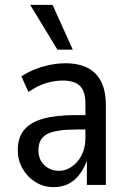

<svg xmlns="http://www.w3.org/2000/svg" viewBox="-20 -760 522 789"><path d="M201 9Q159 9 125.5 -12Q92 -33 72.5 -67.5Q53 -102 53 -142Q53 -194 78.5 -225.5Q104 -257 156.5 -272Q209 -287 290 -287H343V-228H300Q255 -228 224 -223.5Q193 -219 174.5 -209.5Q156 -200 147 -183.5Q138 -167 138 -143Q138 -104 162.5 -81Q187 -58 223 -58Q250 -58 275 -75Q300 -92 315.5 -122.5Q331 -153 331 -192V-334Q331 -385 308.5 -407Q286 -429 238 -429Q205 -429 169.5 -418.5Q134 -408 97 -382L68 -446Q95 -464 124.5 -475.5Q154 -487 186 -493.5Q218 -500 249 -500Q303 -500 340 -481Q377 -462 396 -424Q415 -386 415 -327V0H337V-106H339Q328 -72 308.5 -45.5Q289 -19 262.5 -5Q236 9 201 9ZM216 -556 104 -740H196L279 -556Z"/></svg>

Font: Nunito Sans 10pt Condensed Medium
Style: Regular
Weight: 500
Width: 3
Designer: Vernon Adams
Foundry: Vernon Adams
Version: Version 3.101;gftools[0.9.27]